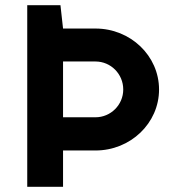

<svg xmlns="http://www.w3.org/2000/svg" viewBox="-20 -720 675 740"><path d="M348 -610H223L213 -700H85V0H223V-140H348C483 -140 593 -245 593 -375C593 -505 483 -610 348 -610ZM348 -268H223V-483H348C407 -483 455 -435 455 -375C455 -316 407 -268 348 -268Z"/></svg>

Font: Gully SemiBold
Style: Regular
Weight: 600
Designer: jaikishan Patel
Foundry: MagicType
Version: Version 1.000;Glyphs 3.2 (3242)